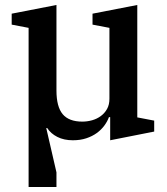

<svg xmlns="http://www.w3.org/2000/svg" viewBox="-20 -552 671 772"><path d="M95 -440 27 -453V-497L207 -532V-188Q207 -123 232 -93Q257 -63 311 -63Q331 -63 350.5 -68.5Q370 -74 385.5 -85.5Q401 -97 410.5 -114Q420 -131 420 -155V-440L352 -453V-497L532 -532V-80L600 -67V-23L423 12V-81H418Q412 -64 399.5 -47Q387 -30 369 -17Q351 -4 327 4Q303 12 273 12Q237 12 210.5 -1.5Q184 -15 170 -37H166L207 141V200H95Z"/></svg>

Font: IBM Plex Serif Medium
Style: Regular
Weight: 500
Designer: Mike Abbink, Paul van der Laan, Pieter van Rosmalen
Foundry: Bold Monday
Version: Version 2.5